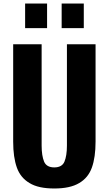

<svg xmlns="http://www.w3.org/2000/svg" viewBox="-20 -1062 618 1093"><path d="M148 -20C114 -40 90 -69 76 -108C62 -147 55 -196 55 -256V-810H217V-233C217 -194 222 -164 231 -142C240 -120 260 -109 289 -109C318 -109 338 -120 347 -142C356 -164 361 -194 361 -233V-810H524V-256C524 -196 517 -147 503 -108C489 -69 465 -40 431 -20C396 1 349 11 289 11C229 11 182 1 148 -20ZM123 -1042H248V-902H123ZM331 -1042H457V-902H331Z"/></svg>

Font: Oswald SemiBold
Style: Regular
Weight: 400
Version: Version